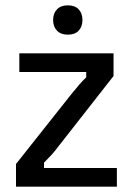

<svg xmlns="http://www.w3.org/2000/svg" viewBox="-20 -700 498 720"><path d="M40 0V-85L250 -350Q262.5 -365.8 277.1 -382.5Q291.7 -399.2 303.3 -410V-430H52.5V-500H405.8V-415L198.3 -150Q186.7 -134.2 173.8 -120Q160.8 -105.8 145 -90V-70H418.3V0ZM234.2 -570Q208.3 -570 193.8 -585Q179.2 -600 179.2 -625Q179.2 -650 193.8 -665Q208.3 -680 234.2 -680Q260.8 -680 275 -665Q289.2 -650 289.2 -625Q289.2 -600 275 -585Q260.8 -570 234.2 -570Z"/></svg>

Font: Familjen Grotesk GF
Style: Regular
Weight: 400
Designer: Anders Wikstroem, Jonas Baeckman, Matilda Gysing, Kristian Moeller
Foundry: Familjen STHLM AB
Version: Version 2.000; Beta; Release 4; Build 6